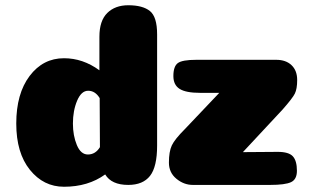

<svg xmlns="http://www.w3.org/2000/svg" viewBox="-20 -705 1184 732"><path d="M579 -150Q579 -69 552 -34.5Q525 0 469 0Q405 0 381 -40Q316 7 224 7Q146 7 94 -57.5Q42 -122 42 -234Q42 -348 93 -415.5Q144 -483 224 -483Q296 -483 359 -437V-565Q359 -626 389 -655.5Q419 -685 469 -685Q524 -685 551.5 -663Q579 -641 579 -574ZM361 -144 360 -331Q343 -359 316 -359Q290 -359 274 -321Q258 -283 258 -234Q258 -188 273 -152Q288 -116 315 -116Q344 -116 361 -144ZM1039 -126Q1081 -126 1096.5 -109Q1112 -92 1112 -54Q1112 -21 1089.5 -10.5Q1067 0 1010 0H715Q681 0 652.5 -23.5Q624 -47 624 -85Q624 -127 635 -150.5Q646 -174 685 -213L816 -351H743Q689 -351 665 -366Q641 -381 641 -415Q641 -452 658 -464.5Q675 -477 729 -477H1033Q1070 -477 1091.5 -456.5Q1113 -436 1113 -400Q1113 -366 1104 -348Q1095 -330 1057 -287L906 -125Z"/></svg>

Font: Coiny
Style: Regular
Weight: 400
Version: Version 001.001